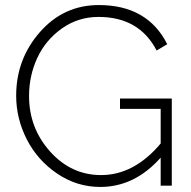

<svg xmlns="http://www.w3.org/2000/svg" viewBox="-20 -735 757 760"><path d="M616 0V-111Q513 5 377 5Q284 5 206 -48Q128 -101 86 -183.5Q44 -266 44 -356Q44 -501 138 -608Q232 -715 371 -715Q564 -715 642 -560L600 -535Q531 -668 370 -668Q289 -668 224.5 -622Q160 -576 127.5 -505.5Q95 -435 95 -355Q95 -228 178.5 -135Q262 -42 380 -42Q511 -42 616 -167V-304H455V-345H660V0Z"/></svg>

Font: Raleway
Style: Light
Weight: 300
Designer: Matt McInerney, Pablo Impallari, Rodrigo Fuenzalida
Foundry: Matt McInerney, Pablo Impallari, Rodrigo Fuenzalida
Version: Version 3.000